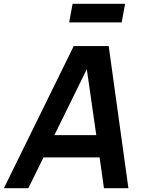

<svg xmlns="http://www.w3.org/2000/svg" viewBox="-38 -993 756 1013"><path d="M604 -875H327L345 -973H622ZM487.5 -162.5H191.5L111.5 0H-17.5L351 -750H535.5L639.5 0H510.5ZM470 -280 420 -628 249 -280Z"/></svg>

Font: Russisch Sans
Style: Bold Italic
Weight: 700
Italic angle: -10°
Designer: Michael Sharanda (font) & Cristiano Sobral (main changes)
Foundry: Michael Sharanda
Version: Version 2.00;September 8, 2020;FontCreator 13.0.0.2681 64-bi